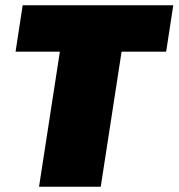

<svg xmlns="http://www.w3.org/2000/svg" viewBox="-20 -708 677 728"><path d="M128 0 207 -512H39L66 -688H637L610 -512H441L362 0Z"/></svg>

Font: Azeri Sans Black
Style: Italic
Weight: 900
Designer: Hector Gatti & Omnibus-Type (original fonts) / Cristiano Sobral (main changes and remastering)
Foundry: Omnibus-Type
Version: Version 0.07;August 21, 2020;FontCreator 13.0.0.2681 64-bit;